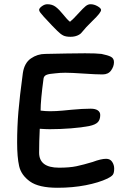

<svg xmlns="http://www.w3.org/2000/svg" viewBox="-20 -887 592 908"><path d="M251 -741Q234 -757 187 -808Q177 -819 171 -827Q165 -835 165 -840Q165 -848 178 -857.5Q191 -867 204 -867Q227 -867 243.5 -854.5Q260 -842 280 -817Q284 -812 293 -801.5Q302 -791 311 -784Q325 -795 354 -827Q373 -848 384.5 -857.5Q396 -867 408 -867Q425 -867 441.5 -857.5Q458 -848 458 -840Q458 -827 418 -789Q384 -756 366 -733Q360 -725 346 -719Q332 -713 313 -713Q291 -713 278.5 -719.5Q266 -726 251 -741ZM520 -90Q520 -69 513.5 -60.5Q507 -52 489 -43Q447 -23 385 -11Q323 1 252 1Q163 1 121.5 -29Q80 -59 70.5 -101.5Q61 -144 61 -213Q61 -287 67 -358.5Q73 -430 88 -541Q95 -589 126 -610.5Q157 -632 194 -632Q225 -632 295 -634L382 -635Q436 -635 460 -632Q490 -626 504.5 -618.5Q519 -611 519 -593Q519 -573 505.5 -554Q492 -535 465 -535Q434 -535 376 -539Q318 -543 289 -543Q264 -543 240 -540Q212 -538 200 -533Q188 -528 186 -516Q172 -413 172 -364Q195 -361 217 -361Q245 -361 277 -364Q309 -367 318 -368Q371 -373 409 -373Q431 -373 442.5 -365Q454 -357 454 -343Q454 -321 442.5 -309Q431 -297 402 -291Q367 -284 315.5 -280Q264 -276 215 -276Q198 -276 168 -278Q165 -217 165 -165Q165 -94 259 -94Q309 -94 342 -101Q375 -108 418 -121Q458 -136 482 -136Q501 -136 510.5 -121.5Q520 -107 520 -90Z"/></svg>

Font: Itim
Style: Regular
Weight: 400
Designer: Suppakit Chalermlarp
Version: Version 1.002g